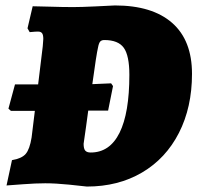

<svg xmlns="http://www.w3.org/2000/svg" viewBox="-20 -673 725 705"><path d="M685 -402Q685 -279 637 -185Q589 -91 501.5 -39.5Q414 12 299 12Q284 10 234 5Q184 0 146 0Q112 0 65 3.5Q18 7 4 8L24 -85Q60 -91 74.5 -108Q89 -125 96 -168L108 -266H20L11 -274L35 -363H120L137 -503Q139 -525 139 -530Q139 -545 134.5 -551Q130 -557 120 -557Q109 -557 100.5 -556Q92 -555 89 -555L81 -569L100 -650Q118 -650 163.5 -648.5Q209 -647 249 -647Q277 -647 330.5 -649.5Q384 -652 402 -653Q539 -653 612 -589Q685 -525 685 -402ZM455 -398Q455 -469 434.5 -497.5Q414 -526 363 -526Q353 -526 348 -520.5Q343 -515 340 -499Q334 -474 319 -364L388 -367L395 -357L377 -267H304L296 -208L287 -145Q287 -127 293 -120Q299 -113 313 -113Q383 -113 419 -185.5Q455 -258 455 -398Z"/></svg>

Font: Alegreya Black
Style: Italic
Weight: 900
Italic angle: -7°
Designer: Juan Pablo del Peral
Foundry: Huerta Tipografica
Version: Version 2.007; ttfautohint (v1.6)